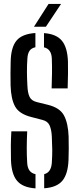

<svg xmlns="http://www.w3.org/2000/svg" viewBox="-20 -980 414 1006"><path d="M211.5 6.5V-67.5Q248 -76.5 251.5 -127Q254 -165 253.8 -194.2Q253.5 -223.5 251.5 -265Q250 -298.5 240.5 -321.5Q231 -344.5 203 -351.5L143.5 -367Q80.5 -383 59 -422.2Q37.5 -461.5 35.5 -532Q34.5 -562 35 -595Q35.5 -628 36 -660Q38 -733.5 67.2 -768Q96.5 -802.5 165.5 -807V-732.5Q144.5 -728 134.8 -713.8Q125 -699.5 123.5 -673.5Q121 -638.5 121.2 -603Q121.5 -567.5 123.5 -532Q125 -493.5 134.8 -472.8Q144.5 -452 173.5 -445L228.5 -431.5Q293.5 -416 315.2 -375.2Q337 -334.5 339.5 -265Q340.5 -226 340.2 -201Q340 -176 339 -141.5Q336 -68 306.8 -33Q277.5 2 211.5 6.5ZM250.5 -517Q252 -556 252.5 -595.2Q253 -634.5 251.5 -673.5Q249.5 -723 210.5 -732V-806.5Q274.5 -802 303.8 -767.2Q333 -732.5 336 -659Q337.5 -602 334.5 -517ZM166 7Q99 2.5 69.5 -32.5Q40 -67.5 37.5 -141.5Q36.5 -182 36.8 -216.5Q37 -251 39.5 -292H122.5Q120.5 -249.5 120.2 -207.5Q120 -165.5 122.5 -127Q125 -75.5 166 -67.5ZM158 -840 234.5 -959.5H300L220.5 -840Z"/></svg>

Font: Big Shoulders Stencil Display SemiBold
Style: Regular
Weight: 600
Designer: Patric King
Foundry: XO Type Co
Version: Version 1.000